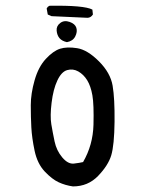

<svg xmlns="http://www.w3.org/2000/svg" viewBox="-20 -669 540 685"><path d="M240.2 -3.9Q212.9 -7.8 189.5 -18.6Q166 -29.3 139.6 -57.1Q113.3 -85 103.5 -130.9Q93.8 -176.8 91.8 -214.4Q89.8 -252 89.8 -293.5Q89.8 -335 103.5 -382.8Q117.2 -430.7 143.6 -459Q169.9 -487.3 194.3 -495.1Q218.8 -502.9 255.4 -497.1Q292 -491.2 333 -450.2Q374 -409.2 381.8 -363.3Q389.6 -317.4 388.7 -234.4Q387.7 -151.4 377 -115.2Q366.2 -79.1 330.1 -41.5Q293.9 -3.9 240.2 -3.9ZM276.4 -90.8Q311.5 -151.4 313.5 -223.6Q315.4 -295.9 309.6 -329.1Q303.7 -362.3 291 -382.8Q278.3 -403.3 259.3 -414.1Q240.2 -424.8 219.7 -418.9Q199.2 -413.1 184.6 -381.8Q169.9 -350.6 164.1 -302.7Q158.2 -254.9 163.1 -225.6Q168 -196.3 174.8 -164.1Q181.6 -131.8 202.1 -107.4Q222.7 -83 243.7 -85.4Q264.6 -87.9 276.4 -90.8ZM218.8 -518.6Q201.2 -522.5 192.4 -532.7Q183.6 -543 182.1 -559.6Q180.7 -576.2 194.8 -586.9Q209 -597.7 228.5 -590.8Q248 -584 252.4 -569.8Q256.8 -555.7 248.5 -539.1Q240.2 -522.5 218.8 -518.6ZM292 -605.5 164.1 -611.3 150.4 -617.2 146.5 -638.7 150.4 -644.5 156.2 -648.4Q280.3 -650.4 309.6 -634.8L311.5 -617.2Q303.7 -605.5 292 -605.5Z"/></svg>

Font: JasonHandwriting2
Style: Regular
Weight: 400
Version: Version 1.05.10